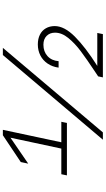

<svg xmlns="http://www.w3.org/2000/svg" viewBox="281 -1019 738 1340"><g transform="rotate(-90 650.0 -349.0)"><path d="M104 -290H283L359 -645L178 -521L189 -573L376 -698H414L327 -290H470L462 -251H96ZM936 -698H986L396 0H345ZM811 -49Q909 -114 963.5 -155Q1018 -196 1055 -241.5Q1092 -287 1092 -334Q1092 -370 1069.5 -392.5Q1047 -415 1008 -415Q960 -415 928.5 -386.5Q897 -358 893 -309H848Q854 -353 876.5 -386Q899 -419 933.5 -436.5Q968 -454 1010 -454Q1049 -454 1078 -439.5Q1107 -425 1122.5 -398Q1138 -371 1138 -336Q1138 -269 1064.5 -195.5Q991 -122 860 -39H1090L1082 0H780L787 -33Z"/></g></svg>

Font: Azeret Mono Thin
Style: Italic
Weight: 100
Italic angle: -12°
Designer: Martin Vácha
Foundry: Displaay
Version: Version 1.000; Glyphs 3.0.3, build 3074